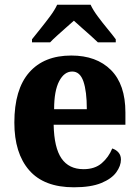

<svg xmlns="http://www.w3.org/2000/svg" viewBox="-20 -786 589 816"><path d="M294 10Q167 10 104 -62.5Q41 -135 41 -265Q41 -406 104 -478Q167 -550 283 -550Q390 -550 451.5 -488.5Q513 -427 513 -308V-256H208Q210 -158 241.5 -112.5Q273 -67 335 -67Q383 -67 412.5 -92.5Q442 -118 457 -155Q473 -150 483.5 -138Q494 -126 494 -108Q494 -81 474 -53.5Q454 -26 410 -8Q366 10 294 10ZM349 -322Q349 -398 334.5 -440Q320 -482 287 -482Q253 -482 231.5 -441Q210 -400 210 -322ZM116 -619Q131 -638 152 -664Q173 -690 193 -717Q213 -744 223 -766H365Q375 -744 395 -717Q415 -690 436.5 -664Q458 -638 472 -619V-606H396Q385 -617 366.5 -633.5Q348 -650 328 -667.5Q308 -685 294 -698Q279 -685 260 -668Q241 -651 222.5 -634.5Q204 -618 193 -606H116Z"/></svg>

Font: Noto Serif Myanmar SemiCondensed ExtraBold
Style: Regular
Weight: 800
Width: 4
Designer: Ben Mitchell and the Monotype Design Team
Foundry: Monotype Imaging Inc.
Version: Version 2.106; ttfautohint (v1.8.4.7-5d5b)